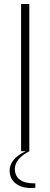

<svg xmlns="http://www.w3.org/2000/svg" viewBox="-20 -753 250 956"><path d="M85 -733H126V0H85ZM28 96Q28 68 48 43Q68 18 108 0H126Q91 18 72.5 40.5Q54 63 54 88Q54 123 78.5 141.5Q103 160 150 160H156V182Q148 183 133 183Q86 183 57 159.5Q28 136 28 96Z"/></svg>

Font: Exo ExtraLight
Style: Regular
Weight: 275
Designer: Natanael Gama
Foundry: Natanael Gama
Version: Version 1.500; ttfautohint (v1.6)